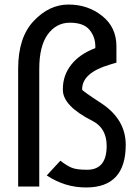

<svg xmlns="http://www.w3.org/2000/svg" viewBox="-20 -823 614 846"><path d="M60 -520V-1H153V-520Q153 -619 190 -671Q228 -723 288 -723Q348 -723 374 -692Q400 -661 400 -619V-611Q331 -585 294 -538Q257 -491 257 -431V-427Q257 -356 388 -290Q450 -258 450 -180Q450 -75 364 -75Q317 -75 296 -84Q274 -93 246 -115L186 -50Q266 3 358 3H360Q534 3 534 -185Q534 -296 428 -367Q342 -423 342 -428V-430Q342 -502 463 -538L493 -547V-619Q493 -703 430 -753Q367 -803 282 -803Q197 -803 129 -731Q60 -659 60 -520Z"/></svg>

Font: Sawarabi Gothic
Style: Regular
Weight: 400
Designer: mshio (mshio@users.sourceforge.jp)
Version: Version 20141215